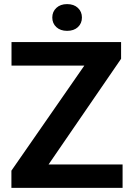

<svg xmlns="http://www.w3.org/2000/svg" viewBox="-20 -916 647 936"><path d="M577.6 -114.3V0H35.6V-84L391.1 -596.2H36.1V-710.9H570.3V-629.4L216.8 -114.3ZM234.9 -830.6Q234.9 -858.9 254.6 -877.4Q274.4 -896 307.1 -896Q340.3 -896 359.9 -877.4Q379.4 -858.9 379.4 -830.6Q379.4 -802.2 359.9 -783.9Q340.3 -765.6 307.1 -765.6Q274.4 -765.6 254.6 -783.9Q234.9 -802.2 234.9 -830.6Z"/></svg>

Font: Vazirmatn RD UI FD
Style: Bold
Weight: 700
Designer: Saber Rastikerdar
Foundry: Saber Rastikerdar
Version: Version 33.003